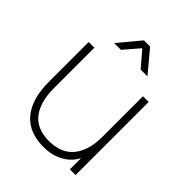

<svg xmlns="http://www.w3.org/2000/svg" viewBox="-215 -869 1003 1003"><g transform="rotate(45 286.5 -367.5)"><path d="M158 -630 258 -750H304L404 -630H354L281 -715L208 -630ZM102 -244Q102 -183.5 115.5 -142Q129 -100.5 152.5 -75Q176 -49.5 208.5 -38.2Q241 -27 279 -27Q316.5 -27 349.8 -38.2Q383 -49.5 407.8 -75Q432.5 -100.5 446.8 -142Q461 -183.5 461 -244L471 -100.5Q464 -86 451 -66Q438 -46 416 -28Q394 -10 360.5 2.5Q327 15 279 15Q230 15 189.5 -0.2Q149 -15.5 120.2 -47.5Q91.5 -79.5 75.8 -128.2Q60 -177 60 -244V-540H102ZM503 -540V0H461V-540Z"/></g></svg>

Font: Vela Sans GX ExtLt
Style: Regular
Weight: 200
Designer: Principal design: Mikhail Sharanda - project Manrope.
Design modification: Ravid Balaliev
Foundry: Mikhail Sharanda
Version: Version 1.001